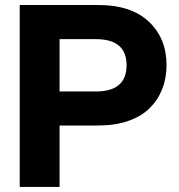

<svg xmlns="http://www.w3.org/2000/svg" viewBox="-20 -740 707 760"><path d="M58.1 0V-720.2H369.1Q499 -720.2 569.1 -654.3Q639.2 -588.4 639.2 -481.9Q639.2 -430.2 621.8 -386.7Q604.5 -343.3 571.5 -311Q538.6 -278.8 486.8 -261Q435.1 -243.2 369.1 -243.2H215.8V0ZM215.8 -377.9H359.9Q481 -377.9 481 -481.9Q481 -585 359.9 -585H215.8Z"/></svg>

Font: Aspekta 400
Style: Bold
Weight: 700
Designer: Ivo Dolenc
Version: Version 2.000